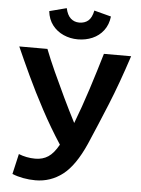

<svg xmlns="http://www.w3.org/2000/svg" viewBox="-61 -966 752 1026"><g transform="rotate(5 315.0 -453.5)"><path d="M168 12Q135 12 102.5 6Q70 0 43 -11L68 -120Q88 -112 110.5 -107.5Q133 -103 157 -103Q197 -103 226.5 -122.5Q256 -142 282 -189Q226 -275 177 -366.5Q128 -458 88.5 -542.5Q49 -627 20 -693H171Q192 -639 221 -575Q250 -511 282.5 -443Q315 -375 348 -311Q382 -399 414 -498.5Q446 -598 474 -693H620Q571 -543 523.5 -427Q476 -311 431 -207Q378 -87 313.5 -37.5Q249 12 168 12ZM328 -758Q287 -758 251 -774Q215 -790 191.5 -820.5Q168 -851 163 -895L255 -919Q263 -882 282 -865Q301 -848 328 -848Q357 -848 376 -864Q395 -880 403 -919L494 -895Q489 -851 465.5 -820Q442 -789 406 -773.5Q370 -758 328 -758Z"/></g></svg>

Font: Ubuntu Sans
Style: Bold
Weight: 700
Designer: Dalton Maag Ltd
Foundry: Dalton Maag Ltd
Version: Version 1.006; ttfautohint (v1.8.4.7-5d5b)